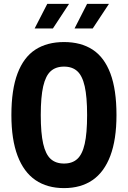

<svg xmlns="http://www.w3.org/2000/svg" viewBox="-20 -959 660 991"><path d="M310.4 11.9Q223.7 11.9 163.1 -29.4Q102.6 -70.7 70.7 -154.8Q38.8 -238.9 38.8 -365.2Q38.8 -496.3 70.5 -580Q102.2 -663.6 162.5 -702.8Q222.9 -742 310.4 -742Q397.9 -742 458.1 -702.8Q518.2 -663.6 549.8 -580Q581.2 -496.3 581.2 -365.2Q581.2 -238.9 549.5 -154.8Q517.8 -70.7 457.5 -29.4Q397.2 11.9 310.4 11.9ZM310.4 -615.2Q267.7 -615.2 241.6 -591.5Q215.5 -567.9 203 -513.5Q190.4 -459 190.4 -365.2Q190.4 -271.2 203 -216.8Q215.5 -162.2 241.6 -138.6Q267.7 -114.9 310.4 -114.9Q353.2 -114.9 379 -138.6Q404.9 -162.2 417.2 -216.5Q429.6 -270.8 429.6 -365.2Q429.6 -459.4 417.2 -513.7Q404.9 -567.9 379 -591.5Q353.2 -615.2 310.4 -615.2ZM224 -939H336.4L253.1 -812.1H158.8ZM429.5 -939H542.4L458.6 -812.1H364.8Z"/></svg>

Font: Monaspace Neon Var ExtraLight
Style: Regular
Weight: 200
Designer: Riley Cran and the Lettermatic Team
Version: Version 1.200 (Monaspace Neon Var)